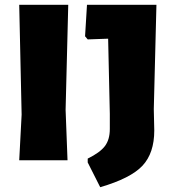

<svg xmlns="http://www.w3.org/2000/svg" viewBox="-20 -667 729 799"><path d="M264 -647 253 -210 261 0H60L70 -190L60 -647ZM631 -647 620 -213 622 -124Q622 -30 573 22.5Q524 75 397 112L345 9V-7Q396 -32 416.5 -59Q437 -86 437 -130V-193L430 -506L345 -503L334 -516L342 -647Z"/></svg>

Font: Alegreya Sans SC Black
Style: Regular
Weight: 900
Designer: Juan Pablo del Peral
Foundry: Huerta Tipografica
Version: Version 2.007